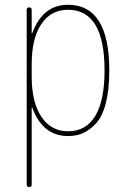

<svg xmlns="http://www.w3.org/2000/svg" viewBox="-20 -550 540 790"><path d="M110.4 -285.2V-235.4Q110.4 -128.9 150.4 -69.3Q190.4 -9.8 259.8 -9.8Q334 -9.8 372.1 -73.2Q410.2 -136.7 410.2 -259.8Q410.2 -509.8 259.8 -509.8Q189.5 -509.8 149.9 -450.7Q110.4 -391.6 110.4 -285.2ZM89.8 210V-509.8Q89.8 -519.5 100.1 -519.5Q110.4 -519.5 110.4 -509.8V-414.1Q110.4 -413.1 111.3 -413.1Q113.3 -413.1 113.3 -415Q156.2 -530.3 259.8 -530.3Q429.7 -530.3 429.7 -259.8Q429.7 -179.7 415 -124Q400.4 -68.4 373.5 -40.5Q346.7 -12.7 319.8 -1.5Q293 9.8 259.8 9.8Q156.2 9.8 113.3 -105.5Q113.3 -107.4 111.3 -107.4Q110.4 -107.4 110.4 -106.4V210Q110.4 219.7 100.1 219.7Q89.8 219.7 89.8 210Z"/></svg>

Font: Rounded Mgen+ 1m thin
Style: Regular
Weight: 100
Designer: [Source Han Sans]
Ryoko NISHIZUKA  (kana & ideographs); Paul D. Hunt (Latin, Greek & Cyrillic); Wenlong ZHANG  (bopomofo
Version: Version 1.059.20150602